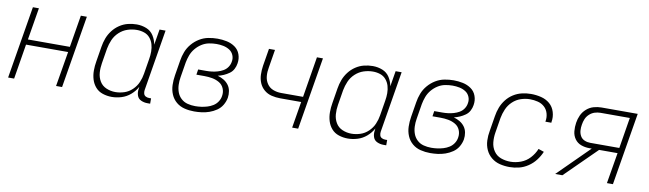

<svg xmlns="http://www.w3.org/2000/svg" viewBox="-36 -957 4679 1384"><g transform="rotate(10 2304.0 -265.0)"><path d="M34 0H78L120 -256H428L385 0H429L517 -530H473L434 -295H127L166 -530H122Z M793 8Q828 8 864 -3Q900 -14 929.5 -39.5Q959 -65 977 -98L975 -82Q971 -57 978.5 -34.5Q986 -12 1008 -2Q1030 8 1054 8H1075V-31H1061Q1047 -31 1035.5 -37Q1024 -43 1020.5 -55.5Q1017 -68 1019 -82L1093 -530H1049L1030 -416Q1024 -451 1005 -481Q986 -511 952.5 -524.5Q919 -538 881 -538Q849 -538 817 -530Q785 -522 756.5 -503Q728 -484 707 -456.5Q686 -429 674.5 -398Q663 -367 658 -335L640 -225Q634 -191 634 -157Q634 -123 643.5 -92Q653 -61 674 -37Q695 -13 727 -2.5Q759 8 793 8ZM813 -31Q778 -31 746.5 -44.5Q715 -58 698 -86.5Q681 -115 678.5 -149.5Q676 -184 682 -219L700 -329Q706 -362 720 -394.5Q734 -427 761 -452Q788 -477 821.5 -488Q855 -499 889 -499Q917 -499 942.5 -490.5Q968 -482 985 -462Q1002 -442 1009.5 -416.5Q1017 -391 1017 -363Q1017 -335 1012 -307L994 -197Q989 -165 975.5 -133.5Q962 -102 936 -77Q910 -52 877.5 -41.5Q845 -31 813 -31Z M1396 8Q1424 8 1451.5 4.5Q1479 1 1506.5 -8.5Q1534 -18 1559 -35Q1584 -52 1599 -77.5Q1614 -103 1619 -131Q1623 -156 1618.5 -181Q1614 -206 1599.5 -225Q1585 -244 1564.5 -256Q1544 -268 1520 -275Q1542 -280 1562.5 -289Q1583 -298 1602 -311.5Q1621 -325 1631.5 -345.5Q1642 -366 1645 -387Q1651 -422 1639.5 -454Q1628 -486 1601 -505Q1574 -524 1540.5 -531Q1507 -538 1473 -538Q1440 -538 1406 -531.5Q1372 -525 1341.5 -506.5Q1311 -488 1287.5 -460.5Q1264 -433 1251.5 -400.5Q1239 -368 1234 -335L1216 -225Q1210 -189 1211 -153Q1212 -117 1225.5 -85Q1239 -53 1265 -31Q1291 -9 1325.5 -0.5Q1360 8 1396 8ZM1397 -31Q1368 -31 1341 -38Q1314 -45 1294 -63.5Q1274 -82 1264.5 -107.5Q1255 -133 1254 -161.5Q1253 -190 1258 -219L1276 -329Q1281 -356 1291 -383Q1301 -410 1320 -433Q1339 -456 1364 -472Q1389 -488 1417 -493.5Q1445 -499 1472 -499Q1498 -499 1522.5 -494Q1547 -489 1567.5 -476Q1588 -463 1597.5 -440Q1607 -417 1602 -392Q1599 -371 1586.5 -352.5Q1574 -334 1555 -323Q1536 -312 1515 -306Q1494 -300 1473.5 -297.5Q1453 -295 1433 -295H1373L1367 -256H1426Q1455 -256 1483 -251Q1511 -246 1535 -232Q1559 -218 1570 -192Q1581 -166 1576 -137Q1573 -115 1560 -95Q1547 -75 1527 -62.5Q1507 -50 1485 -43.5Q1463 -37 1441 -34Q1419 -31 1397 -31Z M2113 0H2157L2245 -530H2201L2152 -232H1992Q1960 -232 1932 -243Q1904 -254 1887.5 -279Q1871 -304 1868.5 -334.5Q1866 -365 1872 -396L1894 -530H1850L1829 -403Q1824 -370 1825 -337.5Q1826 -305 1838 -276.5Q1850 -248 1873.5 -228Q1897 -208 1928 -200.5Q1959 -193 1992 -193H2145Z M2521 8Q2556 8 2592 -3Q2628 -14 2657.5 -39.5Q2687 -65 2705 -98L2703 -82Q2699 -57 2706.5 -34.5Q2714 -12 2736 -2Q2758 8 2782 8H2803V-31H2789Q2775 -31 2763.5 -37Q2752 -43 2748.5 -55.5Q2745 -68 2747 -82L2821 -530H2777L2758 -416Q2752 -451 2733 -481Q2714 -511 2680.5 -524.5Q2647 -538 2609 -538Q2577 -538 2545 -530Q2513 -522 2484.5 -503Q2456 -484 2435 -456.5Q2414 -429 2402.5 -398Q2391 -367 2386 -335L2368 -225Q2362 -191 2362 -157Q2362 -123 2371.5 -92Q2381 -61 2402 -37Q2423 -13 2455 -2.5Q2487 8 2521 8ZM2541 -31Q2506 -31 2474.5 -44.5Q2443 -58 2426 -86.5Q2409 -115 2406.5 -149.5Q2404 -184 2410 -219L2428 -329Q2434 -362 2448 -394.5Q2462 -427 2489 -452Q2516 -477 2549.5 -488Q2583 -499 2617 -499Q2645 -499 2670.5 -490.5Q2696 -482 2713 -462Q2730 -442 2737.5 -416.5Q2745 -391 2745 -363Q2745 -335 2740 -307L2722 -197Q2717 -165 2703.5 -133.5Q2690 -102 2664 -77Q2638 -52 2605.5 -41.5Q2573 -31 2541 -31Z M3124 8Q3152 8 3179.5 4.5Q3207 1 3234.5 -8.5Q3262 -18 3287 -35Q3312 -52 3327 -77.5Q3342 -103 3347 -131Q3351 -156 3346.5 -181Q3342 -206 3327.5 -225Q3313 -244 3292.5 -256Q3272 -268 3248 -275Q3270 -280 3290.5 -289Q3311 -298 3330 -311.5Q3349 -325 3359.5 -345.5Q3370 -366 3373 -387Q3379 -422 3367.5 -454Q3356 -486 3329 -505Q3302 -524 3268.5 -531Q3235 -538 3201 -538Q3168 -538 3134 -531.5Q3100 -525 3069.5 -506.5Q3039 -488 3015.5 -460.5Q2992 -433 2979.5 -400.5Q2967 -368 2962 -335L2944 -225Q2938 -189 2939 -153Q2940 -117 2953.5 -85Q2967 -53 2993 -31Q3019 -9 3053.5 -0.5Q3088 8 3124 8ZM3125 -31Q3096 -31 3069 -38Q3042 -45 3022 -63.5Q3002 -82 2992.5 -107.5Q2983 -133 2982 -161.5Q2981 -190 2986 -219L3004 -329Q3009 -356 3019 -383Q3029 -410 3048 -433Q3067 -456 3092 -472Q3117 -488 3145 -493.5Q3173 -499 3200 -499Q3226 -499 3250.5 -494Q3275 -489 3295.5 -476Q3316 -463 3325.5 -440Q3335 -417 3330 -392Q3327 -371 3314.5 -352.5Q3302 -334 3283 -323Q3264 -312 3243 -306Q3222 -300 3201.5 -297.5Q3181 -295 3161 -295H3101L3095 -256H3154Q3183 -256 3211 -251Q3239 -246 3263 -232Q3287 -218 3298 -192Q3309 -166 3304 -137Q3301 -115 3288 -95Q3275 -75 3255 -62.5Q3235 -50 3213 -43.5Q3191 -37 3169 -34Q3147 -31 3125 -31Z M3705 8Q3739 8 3773.5 -0.5Q3808 -9 3839.5 -30Q3871 -51 3893.5 -80.5Q3916 -110 3930 -143L3889 -157Q3874 -120 3846 -89.5Q3818 -59 3780 -45Q3742 -31 3705 -31Q3668 -31 3635 -43Q3602 -55 3582.5 -83.5Q3563 -112 3559.5 -147.5Q3556 -183 3562 -219L3580 -329Q3586 -362 3600 -394.5Q3614 -427 3640.5 -452Q3667 -477 3700.5 -488Q3734 -499 3767 -499Q3796 -499 3824 -492Q3852 -485 3872.5 -466.5Q3893 -448 3901 -420Q3909 -392 3904 -363Q3904 -361 3903 -359H3947V-364Q3954 -401 3943 -437.5Q3932 -474 3905 -497Q3878 -520 3841.5 -529Q3805 -538 3767 -538Q3735 -538 3702 -530.5Q3669 -523 3639.5 -504.5Q3610 -486 3588.5 -458.5Q3567 -431 3555 -399.5Q3543 -368 3538 -335L3520 -225Q3513 -189 3514.5 -152.5Q3516 -116 3530.5 -84.5Q3545 -53 3572 -31Q3599 -9 3633.5 -0.5Q3668 8 3705 8Z M4038 0H4091L4320 -226H4455L4417 0H4461L4549 -530H4284Q4256 -530 4227.5 -522Q4199 -514 4175.5 -493.5Q4152 -473 4139.5 -445.5Q4127 -418 4123 -390Q4118 -359 4121 -327.5Q4124 -296 4141.5 -271.5Q4159 -247 4187.5 -236.5Q4216 -226 4248 -226H4266ZM4248 -265Q4226 -265 4206 -273.5Q4186 -282 4175.5 -300.5Q4165 -319 4163.5 -340.5Q4162 -362 4166 -384Q4169 -405 4177.5 -425.5Q4186 -446 4203.5 -462Q4221 -478 4242 -484.5Q4263 -491 4284 -491H4498L4461 -265Z"/></g></svg>

Font: Iosevka Sparkle Extralight
Style: Italic
Weight: 200
Italic angle: -9°
Designer: Belleve Invis
Foundry: Belleve Invis
Version: Version 4.5.0; ttfautohint (v1.8.3)